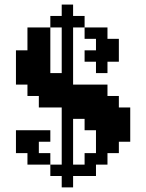

<svg xmlns="http://www.w3.org/2000/svg" viewBox="-20 -770 640 840"><path d="M250 49.8V0H200.2V-49.8H100.1V-100.1H49.8V-200.2H200.2V-149.9H149.9V-100.1H200.2V-49.8H250V-299.8H149.9V-350.1H100.1V-399.9H49.8V-549.8H100.1V-649.9H200.2V-700.2H250V-750H299.8V-700.2H350.1V-649.9H450.2V-600.1H500V-500H450.2V-450.2H399.9V-500H350.1V-549.8H399.9V-600.1H350.1V-649.9H299.8V-399.9H450.2V-350.1H500V-299.8H549.8V-149.9H500V-100.1H450.2V-49.8H399.9V0H299.8V49.8ZM200.2 -649.9V-450.2H250V-649.9ZM350.1 -200.2V-250H299.8V-49.8H350.1V-100.1H399.9V-200.2Z"/></svg>

Font: Redaction 50
Style: Bold
Weight: 700
Designer: Jeremy Mickel / Forest Young
Foundry: MCKL
Version: Version 2.001;hotconv 1.0.113;makeotfexe 2.5.65598 DEVELOPME